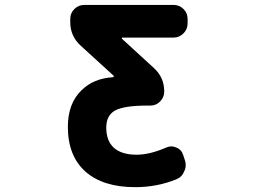

<svg xmlns="http://www.w3.org/2000/svg" viewBox="-20 -776 1040 786"><path d="M533.2 -9.8Q402.3 -9.8 330.1 -73.2Q257.8 -137.7 257.8 -256.8Q257.8 -352.5 313.5 -406.2Q362.3 -455.1 443.4 -460Q445.3 -460.9 445.8 -462.4Q446.3 -463.9 445.3 -465.8L310.5 -588.9Q267.6 -627.9 267.6 -685.5V-698.2Q267.6 -722.7 284.7 -739.3Q301.8 -755.9 325.2 -755.9H690.4Q713.9 -755.9 731 -739.3Q748 -722.7 748 -698.2V-679.7Q748 -656.2 731 -639.2Q713.9 -622.1 690.4 -622.1H481.4Q479.5 -622.1 479 -620.1Q478.5 -618.2 479.5 -617.2L610.4 -497.1Q652.3 -459 652.3 -401.4Q652.3 -377.9 635.7 -360.8Q619.1 -343.8 595.7 -343.8H583Q487.3 -343.8 450.2 -323.2Q415 -302.7 415 -253.9Q415 -199.2 446.3 -170.9Q478.5 -142.6 539.1 -142.6Q592.8 -142.6 660.2 -171.9Q670.9 -176.8 681.6 -176.8Q691.4 -176.8 702.1 -171.9Q722.7 -164.1 729.5 -142.6L736.3 -122.1Q740.2 -111.3 740.2 -100.6Q740.2 -86.9 734.4 -75.2Q725.6 -51.8 702.1 -42Q623 -9.8 533.2 -9.8Z"/></svg>

Font: Rounded Mgen+ 1mn bold
Style: Bold
Weight: 700
Designer: [Source Han Sans]
Ryoko NISHIZUKA  (kana & ideographs); Paul D. Hunt (Latin, Greek & Cyrillic); Wenlong ZHANG  (bopomofo
Version: Version 1.059.20150602